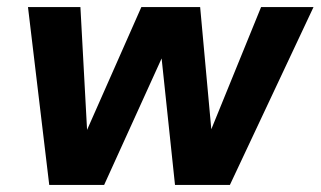

<svg xmlns="http://www.w3.org/2000/svg" viewBox="-20 -522 905 542"><path d="M119 0 59 -502H207L229 -96L200 -97L379 -502H545L582 -97H552L717 -502H865L629 0H474L430 -416H463L274 0Z"/></svg>

Font: DM Sans 16pt Black
Style: Italic
Weight: 900
Italic angle: -10°
Version: Version 4.004;gftools[0.9.30]